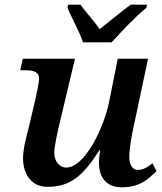

<svg xmlns="http://www.w3.org/2000/svg" viewBox="-20 -786 690 817"><path d="M333 -606H455C498 -653 558 -717 603 -753L606 -766H536C492 -734 444 -693 404 -662C376 -703 349 -728 323 -766H270L267 -753C280 -720 320 -648 333 -606ZM499 11C582 11 618 -32 646 -58L629 -91C604 -72 588 -63 565 -63C540 -63 530 -94 530 -116C530 -143 536 -186 545 -230L610 -536H481L444 -351C420 -236 339 -73 262 -73C233 -73 211 -100 211 -135C211 -165 226 -230 235 -267L299 -536H77L66 -487H87C126 -487 146 -479 146 -451C146 -429 135 -387 131 -366L102 -242C93 -207 78 -154 78 -112C78 -54 107 9 182 9C276 9 331 -33 403 -147H406C401 -111 401 -103 401 -94C401 -47 420 11 499 11Z"/></svg>

Font: Noto Serif Semi
Style: Italic
Weight: 600
Italic angle: -12°
Designer: Monotype Design Team
Foundry: Monotype Imaging Inc.
Version: Version 1.901